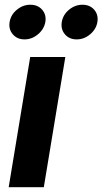

<svg xmlns="http://www.w3.org/2000/svg" viewBox="-20 -778 426 798"><path d="M16.1 0 105.5 -541H251.5L162.1 0ZM298.8 -614.3Q267.6 -614.3 249.8 -635.5Q231.9 -656.7 236.8 -686.5Q241.7 -716.8 266.8 -737.5Q292 -758.3 322.8 -758.3Q353.5 -758.3 371.6 -737.5Q389.6 -716.8 384.8 -686.5Q379.9 -656.7 354.7 -635.5Q329.6 -614.3 298.8 -614.3ZM82 -614.3Q51.3 -614.3 33.2 -635.5Q15.1 -656.7 20 -686.5Q24.9 -716.8 50 -737.5Q75.2 -758.3 106 -758.3Q137.2 -758.3 155.3 -737.5Q173.3 -716.8 168.5 -686.5Q163.1 -656.7 137.9 -635.5Q112.8 -614.3 82 -614.3Z"/></svg>

Font: Inter 17pt
Style: Bold Italic
Weight: 700
Italic angle: -9.3988°
Version: Version 4.001;git-66647c0bb